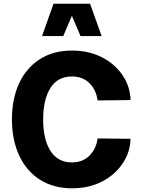

<svg xmlns="http://www.w3.org/2000/svg" viewBox="-20 -996 765 1021"><path d="M209.5 -361.3C209.5 -432.6 222.7 -488.3 248.5 -528.8C274.4 -569.3 312 -589.4 362.3 -589.4C400.9 -589.4 432.1 -577.1 456.1 -553.2C480 -529.3 494.1 -498.5 499 -461.9L674.3 -463.9C672.9 -511.2 659.2 -555.2 632.3 -595.2C605.5 -634.8 569.3 -667 522.9 -690.9C476.6 -714.8 423.3 -727.1 363.3 -727.1C296.4 -727.1 239.3 -711.9 191.9 -681.2C96.2 -620.1 43.5 -507.3 43.5 -361.3C43.5 -288.6 56.2 -224.6 82 -169.4C132.8 -59.6 230 5.4 363.3 5.4C423.3 5.4 476.6 -6.8 522.9 -30.8C569.3 -54.7 605.5 -86.9 632.3 -127C659.2 -166.5 672.9 -210.4 674.3 -257.8L499 -259.8C494.1 -223.1 480 -192.9 456.1 -168.9C432.1 -144.5 400.9 -132.3 362.3 -132.3C312 -132.3 274.4 -152.8 248.5 -193.4C222.7 -233.9 209.5 -289.6 209.5 -361.3ZM459 -976.1H264.6L203.6 -804.2H316.4L362.3 -912.1L408.2 -804.2H520.5Z"/></svg>

Font: Estedad ExtraBold
Style: Regular
Weight: 800
Designer: Amin Abedi
Version: Version 7.3